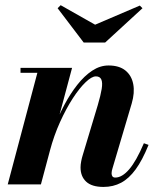

<svg xmlns="http://www.w3.org/2000/svg" viewBox="-20 -728 626 758"><path d="M388.5 10Q342.5 10 320.2 -10.8Q298 -31.5 298 -67Q298 -78 300.5 -91Q303 -104 306 -113.5L366 -313Q377.5 -352 381.5 -377Q385.5 -402 380 -414.2Q374.5 -426.5 358.5 -426.5Q342 -426.5 317.8 -403.2Q293.5 -380 267.2 -339.5Q241 -299 217 -246Q193 -193 177 -133H163.5Q175 -176.5 193 -223.5Q211 -270.5 234.2 -314.2Q257.5 -358 285.2 -393.2Q313 -428.5 344 -449Q375 -469.5 408.5 -469.5Q450.5 -469.5 475 -449.8Q499.5 -430 506 -396Q512.5 -362 500 -319.5L424 -63Q422.5 -59 421.5 -53.5Q420.5 -48 420.5 -44Q420.5 -36 424 -31.5Q427.5 -27 435 -27Q462 -27 490 -59.5Q518 -92 548 -162.5L566.5 -156Q542 -95.5 515.5 -59.2Q489 -23 458 -6.5Q427 10 388.5 10ZM10.5 0 127.5 -440.5H61V-460H264.5L141.5 0ZM310.5 -560 207.5 -695.5 219.5 -707.5 355.5 -630.5 532 -706 542.5 -695.5 395 -560Z"/></svg>

Font: Bodoni Moda 11pt
Style: Bold Italic
Weight: 700
Italic angle: -13°
Designer: Owen Earl
Foundry: indestructible type
Version: Version 2.004